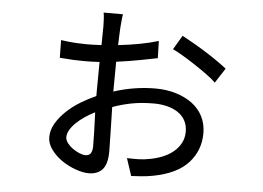

<svg xmlns="http://www.w3.org/2000/svg" viewBox="-49 -688 1098 802"><g transform="rotate(5 500.0 -287.0)"><path d="M330 -24Q346 -24 352.5 -35Q359 -46 359 -63Q359 -85 358 -123Q357 -161 355 -206Q333 -195 313 -181.5Q293 -168 277.5 -153Q262 -138 253 -122.5Q244 -107 244 -92Q244 -80 253.5 -67.5Q263 -55 276.5 -45.5Q290 -36 304.5 -30Q319 -24 330 -24ZM423 -299Q466 -313 510 -320Q554 -327 598 -327Q644 -327 683.5 -315Q723 -303 752 -281.5Q781 -260 797 -228.5Q813 -197 813 -158Q813 -86 766 -34Q719 18 619 37Q593 42 568.5 43.5Q544 45 528 46L504 -27Q527 -26 551.5 -26.5Q576 -27 600 -32Q628 -37 653.5 -47.5Q679 -58 698 -74Q717 -90 728 -111Q739 -132 739 -158Q739 -185 728 -205Q717 -225 697.5 -238Q678 -251 652 -257.5Q626 -264 597 -264Q545 -264 503.5 -256Q462 -248 424 -234Q425 -180 426.5 -128.5Q428 -77 428 -49Q428 5 407.5 27.5Q387 50 350 50Q326 50 295 39Q264 28 237 9.5Q210 -9 191.5 -34Q173 -59 173 -86Q173 -116 189.5 -144Q206 -172 232 -196.5Q258 -221 290 -240.5Q322 -260 354 -274V-301Q354 -327 354.5 -357Q355 -387 355 -417Q339 -416 323 -415.5Q307 -415 292 -415Q268 -415 246 -416Q224 -417 188 -420L187 -494Q223 -489 249 -487.5Q275 -486 292 -486Q308 -486 324 -486.5Q340 -487 357 -488Q357 -515 357.5 -535.5Q358 -556 358 -567Q358 -579 357 -597Q356 -615 354 -624H435Q433 -614 431.5 -596Q430 -578 429 -567Q428 -554 427.5 -535.5Q427 -517 426 -494Q472 -499 515 -507Q558 -515 594 -526L596 -454Q570 -449 524 -440Q478 -431 424 -424Q424 -393 423.5 -362Q423 -331 423 -304ZM691 -556Q712 -545 739 -529.5Q766 -514 793 -497Q820 -480 843.5 -463.5Q867 -447 882 -435L842 -373Q828 -387 804 -404.5Q780 -422 753.5 -439.5Q727 -457 701 -472.5Q675 -488 656 -497Z"/></g></svg>

Font: SpoqaHanSans-Regular
Style: Regular
Weight: 400
Designer: [Spoqa Han Sans] Dong-huui Kim \uAE40 \uB3D9 \uD718  Younghwa Kang \uAC15 \uC601 \uD654  [Noto Sans] Ryoko NISHIZUKA \u8
Foundry: Spoqa (http://www.spoqa-han-sans.com)
Version: Version 2.000